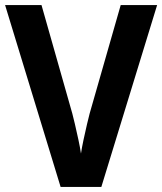

<svg xmlns="http://www.w3.org/2000/svg" viewBox="-20 -734 637 754"><path d="M597 -714 378 0H218L0 -714H143L264 -288Q267 -277 274 -247.5Q281 -218 288 -185Q295 -152 298 -131Q301 -152 308 -185Q315 -218 322 -247.5Q329 -277 332 -288L454 -714Z"/></svg>

Font: Noto Sans Tamil SemiCondensed
Style: Bold
Weight: 700
Width: 4
Designer: Jelle Bosma - Monotype Design Team
Foundry: Monotype Imaging Inc.
Version: Version 2.004; ttfautohint (v1.8.4.7-5d5b)